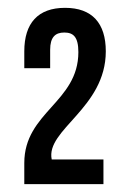

<svg xmlns="http://www.w3.org/2000/svg" viewBox="-20 -821 320 490"><path d="M180 -688C180 -560 42 -535 42 -405V-351H244V-414H112C96 -490 250 -545 250 -690C250 -762 215 -801 146 -801C77 -801 42 -762 42 -690V-647H108V-694C108 -726 121 -738 144 -738C167 -738 180 -727 180 -688Z"/></svg>

Font: Bebas Neue
Style: Bold
Weight: 700
Designer: Ryoichi Tsunekawa
Foundry: Ryoichi Tsunekawa
Version: Version 1.300